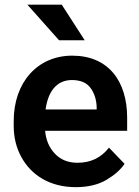

<svg xmlns="http://www.w3.org/2000/svg" viewBox="-20 -770 578 800"><path d="M295.4 9.8C346.7 9.8 389.6 -0.5 423.3 -20.5C457 -40.5 482.4 -62.5 499 -87.4L434.1 -154.8C401.4 -112.8 357.9 -91.8 303.2 -91.8C263.7 -91.8 232.4 -104.5 209 -129.4C185.1 -154.3 171.4 -186.5 168 -225.1H509.8V-279.3C509.8 -432.6 431.2 -538.1 280.8 -538.1C137.2 -538.1 37.1 -427.7 37.1 -265.6V-246.1C37.1 -198.2 47.4 -155.3 68.4 -116.7C109.9 -39.6 188.5 9.8 295.4 9.8ZM279.8 -436.5C315.4 -436.5 341.3 -425.3 357.4 -403.3C373.5 -380.9 381.8 -354.5 382.8 -323.7V-314H169.9C180.2 -388.7 215.8 -436.5 279.8 -436.5ZM94.2 -750.5 226.1 -602.1H333L237.3 -750.5Z"/></svg>

Font: Vazirmatn SemiBold
Style: Regular
Weight: 600
Designer: Saber Rastikerdar
Foundry: Saber Rastikerdar
Version: Version 33.003